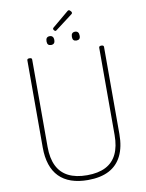

<svg xmlns="http://www.w3.org/2000/svg" viewBox="-177 -1987 1620 2124"><g transform="rotate(-10 632.5 -924.5)"><path d="M634 19Q528 19 447 -9Q366 -37 311.5 -92.5Q257 -148 229.5 -231Q202 -314 202 -422V-1401Q202 -1411 208 -1415.5Q214 -1420 228 -1420Q243 -1420 249.5 -1415.5Q256 -1411 256 -1401V-420Q256 -292 298 -206Q340 -120 424.5 -77.5Q509 -35 634 -35Q759 -35 842.5 -77.5Q926 -120 967.5 -206Q1009 -292 1009 -420V-1401Q1009 -1411 1015.5 -1415.5Q1022 -1420 1036 -1420Q1063 -1420 1063 -1401V-422Q1063 -277 1014.5 -178.5Q966 -80 871 -30.5Q776 19 634 19ZM490 -1523Q469 -1523 458 -1534.5Q447 -1546 447 -1571Q447 -1597 458 -1609.5Q469 -1622 491 -1622Q512 -1622 523.5 -1609Q535 -1596 535 -1572Q535 -1547 523.5 -1535Q512 -1523 490 -1523ZM776 -1523Q754 -1523 743 -1534.5Q732 -1546 732 -1571Q732 -1597 743 -1609.5Q754 -1622 776 -1622Q797 -1622 808 -1609Q819 -1596 819 -1572Q820 -1546 808.5 -1534.5Q797 -1523 776 -1523ZM567 -1668Q559 -1668 551 -1676.5Q543 -1685 543 -1693Q543 -1696 543.5 -1699Q544 -1702 548 -1706L731 -1859Q736 -1863 739 -1865.5Q742 -1868 748 -1868Q754 -1868 761 -1862.5Q768 -1857 773.5 -1849.5Q779 -1842 779 -1835Q779 -1830 777.5 -1827Q776 -1824 771 -1820L581 -1676Q576 -1673 573.5 -1670.5Q571 -1668 567 -1668Z"/></g></svg>

Font: Playwrite BE WAL ExtraLight
Style: Regular
Weight: 250
Version: Version 1.002